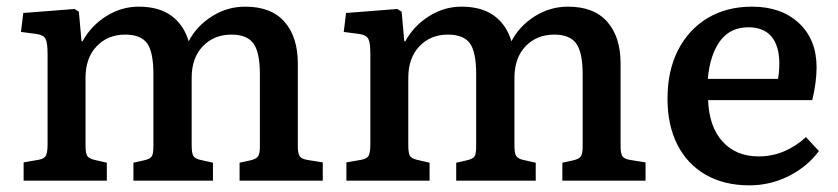

<svg xmlns="http://www.w3.org/2000/svg" viewBox="-20 -543 2517 577"><path d="M51 0V-55L97 -63Q113 -66 118 -75.5Q123 -85 123 -111V-380Q123 -414 117 -426Q111 -438 89 -441L43 -447L50 -504L204 -516L217 -508L225 -419H228Q254 -466 299.5 -494.5Q345 -523 397 -523Q457 -523 494.5 -496Q532 -469 547 -419Q571 -465 617 -494Q663 -523 717 -523Q795 -523 835 -477.5Q875 -432 875 -352V-103Q875 -82 880.5 -73.5Q886 -65 906 -62L950 -55V0H700V-54L732 -61Q750 -65 755.5 -73Q761 -81 761 -103V-320Q761 -386 741.5 -412.5Q722 -439 676 -439Q623 -439 589.5 -404Q556 -369 556 -309V-107Q556 -84 560.5 -75.5Q565 -67 580 -63L620 -54V0H381V-54L412 -61Q431 -65 436 -73Q441 -81 441 -103V-320Q441 -387 422 -413Q403 -439 356 -439Q304 -439 270.5 -404Q237 -369 237 -309V-107Q237 -84 241.5 -75.5Q246 -67 262 -63L301 -54V0Z M1021 0V-55L1067 -63Q1083 -66 1088 -75.5Q1093 -85 1093 -111V-380Q1093 -414 1087 -426Q1081 -438 1059 -441L1013 -447L1020 -504L1174 -516L1187 -508L1195 -419H1198Q1224 -466 1269.5 -494.5Q1315 -523 1367 -523Q1427 -523 1464.5 -496Q1502 -469 1517 -419Q1541 -465 1587 -494Q1633 -523 1687 -523Q1765 -523 1805 -477.5Q1845 -432 1845 -352V-103Q1845 -82 1850.5 -73.5Q1856 -65 1876 -62L1920 -55V0H1670V-54L1702 -61Q1720 -65 1725.5 -73Q1731 -81 1731 -103V-320Q1731 -386 1711.5 -412.5Q1692 -439 1646 -439Q1593 -439 1559.5 -404Q1526 -369 1526 -309V-107Q1526 -84 1530.5 -75.5Q1535 -67 1550 -63L1590 -54V0H1351V-54L1382 -61Q1401 -65 1406 -73Q1411 -81 1411 -103V-320Q1411 -387 1392 -413Q1373 -439 1326 -439Q1274 -439 1240.5 -404Q1207 -369 1207 -309V-107Q1207 -84 1211.5 -75.5Q1216 -67 1232 -63L1271 -54V0Z M2232 14Q2156 14 2100.5 -18Q2045 -50 2015.5 -108.5Q1986 -167 1986 -246Q1986 -331 2018 -393Q2050 -455 2107 -489Q2164 -523 2240 -523Q2328 -523 2381 -473.5Q2434 -424 2434 -341Q2434 -296 2421 -242H2108Q2111 -162 2151.5 -117.5Q2192 -73 2260 -73Q2301 -73 2337 -88.5Q2373 -104 2402 -131L2441 -89Q2406 -42 2350.5 -14Q2295 14 2232 14ZM2107 -306H2318Q2322 -326 2322 -352Q2322 -405 2298.5 -433Q2275 -461 2229 -461Q2175 -461 2144.5 -420.5Q2114 -380 2107 -306Z"/></svg>

Font: Literata Medium
Style: Regular
Weight: 500
Designer: Latin by Veronika Burian and Jose Scaglione. Greek by Irene Vlachou. Cyrillic by Vera Evstafieva.
Foundry: TypeTogether
Version: Version 3.103; ttfautohint (v1.8.4.7-5d5b);gftools[0.9.29]